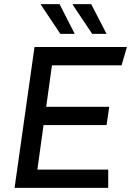

<svg xmlns="http://www.w3.org/2000/svg" viewBox="-20 -915 638 935"><path d="M598 -686 572 -597H233L205 -395H512L499 -306H192L162 -89H507V0H51L148 -686ZM344 -750H274L179 -892L180 -895H270ZM499 -750H429L334 -892L335 -895H424Z"/></svg>

Font: Chivo
Style: Italic
Weight: 400
Italic angle: -8.05°
Designer: Hector Gatti
Foundry: Omnibus-Type
Version: Version 1.007